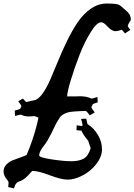

<svg xmlns="http://www.w3.org/2000/svg" viewBox="-69 -852 759 1085"><path d="M-22.5 205.1 -20.5 180.2Q-20.5 173.8 -27.3 165.5Q-48.8 140.6 -48.8 117.4Q-48.8 94.2 -33.2 78.1Q-17.6 62 0.5 54.7Q18.6 47.4 45.2 38.1Q71.8 28.8 81.5 23.9Q119.1 -65.4 140.1 -149.9L148.4 -187L127.4 -195.8L92.3 -193.8Q69.8 -193.8 49.3 -204.1Q43.5 -204.1 16.1 -196.8L14.2 -227.1Q43.9 -234.4 45.4 -237.8L52.2 -252.9Q52.2 -255.9 34.2 -279.8L60.5 -294.9Q76.7 -275.9 79.1 -275.9H82.5Q89.4 -277.8 99.6 -280Q109.9 -282.2 113.3 -283.2L124.5 -285.2Q167 -293.5 215.8 -403.8Q236.8 -452.1 260.3 -509.8Q283.7 -567.4 311.5 -624Q339.4 -680.7 370.8 -727.3Q402.3 -773.9 444.6 -803Q486.8 -832 534.2 -832Q590.8 -832 603.3 -824.7Q615.7 -817.4 625.5 -808.1H624.5Q659.2 -780.8 664.8 -766.8Q670.4 -752.9 670.4 -744.1Q670.4 -735.4 663.1 -727.1V-728Q653.3 -710.9 653.3 -705.8Q653.3 -700.7 667.5 -683.1L637.2 -663.1Q623 -683.1 617.2 -683.1Q608.4 -680.2 601.1 -678.2L602.5 -679.2Q590.8 -675.8 581.8 -675.8Q572.8 -675.8 560.3 -683.6Q547.9 -691.4 539.6 -701.2Q517.6 -726.1 502.4 -726.1Q478 -726.1 443.1 -669.7Q408.2 -613.3 379.9 -540.3Q351.6 -467.3 331.1 -399.2Q310.5 -331.1 310.5 -307.1H356.4L382.3 -308.1Q421.9 -308.1 447.3 -294.9Q456.1 -294.9 481.4 -304.2L483.4 -273.9Q455.6 -265.6 454.1 -261.2L448.2 -249V-250Q447.3 -248 447.3 -245.1Q447.3 -242.2 466.3 -216.8L438.5 -200.2Q420.4 -225.1 414.6 -225.1Q333.5 -222.7 314.2 -216.6Q294.9 -210.4 284.2 -202.9Q273.4 -195.3 269 -188.2Q264.6 -181.2 255.6 -166.5Q246.6 -151.9 240.7 -138.7Q226.6 -106.4 197.3 -54.2V-55.2Q193.8 -47.4 181.6 -32.2Q152.3 4.4 152.3 25.9Q152.3 38.1 222.2 48.6Q292 59.1 334.2 59.1Q376.5 59.1 403.1 44.9Q429.7 30.8 443.4 -14.2Q430.2 -51.8 429.2 -57.1Q404.8 -84 390.1 -115.2Q390.1 -113.8 387.2 -113.8L363.3 -116.2L364.3 -144Q386.2 -140.1 394.5 -140.1Q394.5 -138.7 392.1 -137.2L396.5 -142.1L397.5 -146Q397.5 -150.4 389.2 -180.2L418.5 -181.2Q425.3 -153.8 425.3 -150.9Q460.4 -129.4 483.9 -90.3Q507.3 -51.3 507.3 -9Q507.3 33.2 475.6 74.5Q443.8 115.7 397.9 139.4Q352.1 163.1 314.2 163.1Q276.4 163.1 212.2 138.4Q147.9 113.8 114.3 113.8Q112.8 113.8 105.7 121.6Q98.6 129.4 89.4 139.6Q64.5 166.5 34.2 175.8Q18.1 181.2 10.3 212.9Z"/></svg>

Font: Eater Caps
Style: Regular
Weight: 400
Version: Version 001.002